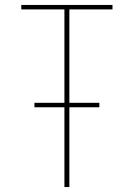

<svg xmlns="http://www.w3.org/2000/svg" viewBox="-20 -755 540 775"><path d="M240 0V-322H119V-340H240V-717H66V-735H434V-717H260V-340H381V-322H260V0Z"/></svg>

Font: Iosevka Term Curly Thin
Style: Regular
Weight: 100
Designer: Belleve Invis
Foundry: Belleve Invis
Version: Version 32.3.0